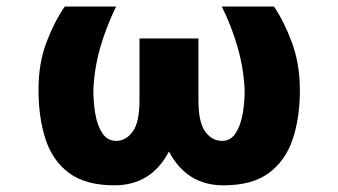

<svg xmlns="http://www.w3.org/2000/svg" viewBox="-20 -548 1017 578"><path d="M647.7 -528.4H804.7Q835.2 -483.7 858.8 -419.9Q882.5 -356.2 882.8 -277Q882.8 -194.2 861.3 -129.4Q839.8 -64.6 789.6 -27.3Q739.3 9.9 652.7 9.9Q541.9 9.9 488.6 -92Q435.4 9.9 324.6 9.9Q237.6 9.9 187.5 -27.5Q137.4 -65 116.7 -130Q95.9 -195 95.9 -277Q95.9 -358.7 120.4 -422.1Q144.9 -485.4 175.1 -528.4H329.5Q299 -465.2 281.4 -403.6Q263.8 -342 261 -277Q261 -240.1 267 -204.9Q273.1 -169.7 288.2 -146.8Q303.3 -123.9 330.3 -123.9Q358.7 -123.9 379.3 -151.5Q399.9 -179 399.9 -246.1V-432.2H577.4V-246.1Q577.4 -179 598 -151.5Q618.6 -123.9 648.4 -123.9Q674 -123.9 688.9 -146.3Q703.8 -168.7 710.2 -203.8Q716.6 -239 716.6 -277Q713.4 -342 695.8 -404.1Q678.3 -466.3 647.7 -528.4Z"/></svg>

Font: Inter UI Extra Bold
Style: Regular
Weight: 800
Designer: Rasmus Andersson
Foundry: rsms
Version: 3.2;8d6f07862